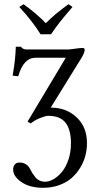

<svg xmlns="http://www.w3.org/2000/svg" viewBox="-20 -664 466 913"><path d="M172.9 -501Q135.7 -561.5 71.8 -630.9L92.3 -644Q158.7 -595.2 197.8 -553.7Q238.3 -595.2 305.7 -644L324.7 -630.9Q254.4 -550.3 222.7 -501ZM150.4 -389.6Q91.3 -389.6 66.9 -301.3L40 -304.2Q53.7 -380.9 55.2 -441.9H80.1Q81.5 -437 88.9 -432.9Q96.2 -428.7 106.9 -428.7H307.1Q312.5 -428.7 336.9 -432.4Q361.3 -436 370.6 -436Q382.8 -436 382.8 -428.7Q382.8 -413.6 367.2 -388.2L221.2 -152.3Q294.9 -152.3 344.2 -106.2Q393.6 -60.1 393.6 17.1Q393.6 46.9 386 76.2Q378.4 105.5 361.6 133.3Q344.7 161.1 321 182.1Q297.4 203.1 262.2 216.1Q227.1 229 185.5 229Q121.6 229 82 201.9Q42.5 174.8 42.5 142.1Q42.5 128.4 49.8 118.7Q57.1 108.9 71.8 108.9Q107.4 108.9 123 139.6Q129.4 151.9 134 159.4Q138.7 167 147.5 178Q156.2 189 168.2 194.6Q180.2 200.2 194.3 200.2Q213.4 200.2 234.6 188Q255.9 175.8 274.4 153.6Q293 131.3 305.2 95.7Q317.4 60.1 317.4 18.1Q317.4 -47.4 291.7 -80.3Q266.1 -113.3 209 -113.3Q197.8 -113.3 171.4 -103Q145 -92.8 126.5 -77.1L110.8 -85.4L293 -389.6Z"/></svg>

Font: Libertinage
Style: l
Weight: 400
Designer: OSP
Foundry: OSP
Version: Version 1.0; 2008; OFL relea